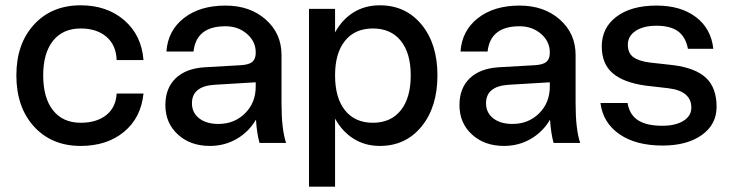

<svg xmlns="http://www.w3.org/2000/svg" viewBox="-20 -533 2733 716"><path d="M41 -252Q41 -369.6 106.9 -441.4Q172.9 -513.2 280.8 -513.2Q378.9 -513.2 443.4 -457.5Q507.8 -401.9 515.1 -309.1H415Q413.1 -364.7 377 -395.8Q340.8 -426.8 280.8 -426.8Q214.4 -426.8 177.7 -380.9Q141.1 -335 141.1 -252Q141.1 -168 177.7 -121.6Q214.4 -75.2 280.8 -75.2Q340.3 -75.2 376.2 -103.8Q412.1 -132.3 415 -184.1H515.1Q505.9 -93.8 442.4 -41.3Q378.9 11.2 280.8 11.2Q172.9 11.2 106.9 -61Q41 -133.3 41 -252Z M1029.8 -147.9Q1029.8 -50.3 1046.9 0H947.8Q937.5 -37.1 934.6 -86.9Q907.7 -41 862.5 -14.9Q817.4 11.2 762.7 11.2Q689.9 11.2 643.3 -31.5Q596.7 -74.2 596.7 -141.1Q596.7 -204.1 635 -241Q673.3 -277.8 743.7 -282.2L879.9 -290Q909.2 -292 921.4 -302.7Q933.6 -313.5 933.6 -335.9V-337.9Q933.6 -378.4 900.9 -406.7Q868.2 -435.1 820.8 -435.1Q711.9 -435.1 701.7 -340.8H600.6Q606 -418.9 665.8 -465.6Q725.6 -512.2 820.8 -512.2Q912.1 -512.2 970.9 -460.2Q1029.8 -408.2 1029.8 -328.1ZM695.8 -147.9Q695.8 -112.8 722.7 -91.8Q749.5 -70.8 794.4 -70.8Q854 -70.8 893.8 -110.4Q933.6 -149.9 933.6 -210V-226.1L778.8 -216.8Q695.8 -210.9 695.8 -147.9Z M1132.3 -500H1229.5V-412.1Q1256.3 -460.9 1298.8 -487.1Q1341.3 -513.2 1396.5 -513.2Q1492.7 -513.2 1552 -441.4Q1611.3 -369.6 1611.3 -252Q1611.3 -133.8 1552 -61.3Q1492.7 11.2 1396.5 11.2Q1341.8 11.2 1299.1 -15.4Q1256.3 -42 1229.5 -90.8V163.1H1132.3ZM1511.7 -252Q1511.7 -335 1474.6 -380.9Q1437.5 -426.8 1370.6 -426.8Q1303.7 -426.8 1266.6 -380.9Q1229.5 -335 1229.5 -252Q1229.5 -168 1266.6 -121.6Q1303.7 -75.2 1370.6 -75.2Q1437.5 -75.2 1474.6 -121.6Q1511.7 -168 1511.7 -252Z M2126.5 -147.9Q2126.5 -50.3 2143.6 0H2044.4Q2034.2 -37.1 2031.2 -86.9Q2004.4 -41 1959.2 -14.9Q1914.1 11.2 1859.4 11.2Q1786.6 11.2 1740 -31.5Q1693.4 -74.2 1693.4 -141.1Q1693.4 -204.1 1731.7 -241Q1770 -277.8 1840.3 -282.2L1976.6 -290Q2005.9 -292 2018.1 -302.7Q2030.3 -313.5 2030.3 -335.9V-337.9Q2030.3 -378.4 1997.6 -406.7Q1964.8 -435.1 1917.5 -435.1Q1808.6 -435.1 1798.3 -340.8H1697.3Q1702.6 -418.9 1762.5 -465.6Q1822.3 -512.2 1917.5 -512.2Q2008.8 -512.2 2067.6 -460.2Q2126.5 -408.2 2126.5 -328.1ZM1792.5 -147.9Q1792.5 -112.8 1819.3 -91.8Q1846.2 -70.8 1891.1 -70.8Q1950.7 -70.8 1990.5 -110.4Q2030.3 -149.9 2030.3 -210V-226.1L1875.5 -216.8Q1792.5 -210.9 1792.5 -147.9Z M2471.2 -204.1 2386.2 -213.9Q2304.2 -225.6 2264.2 -260.5Q2224.1 -295.4 2224.1 -359.9Q2224.1 -429.7 2279.1 -470.9Q2334 -512.2 2428.2 -512.2Q2519 -512.2 2575.4 -469.2Q2631.8 -426.3 2640.1 -351.1H2545.4Q2537.1 -395 2508.8 -416Q2480.5 -437 2428.2 -437Q2379.4 -437 2350.3 -417.7Q2321.3 -398.4 2321.3 -366.2Q2321.3 -335.4 2341.3 -320.3Q2361.3 -305.2 2403.3 -299.8L2491.2 -290Q2574.2 -279.3 2613.3 -242.2Q2652.3 -205.1 2652.3 -134.8Q2652.3 -68.8 2597.2 -29.5Q2542 9.8 2451.2 9.8Q2351.1 9.8 2289.8 -32.7Q2228.5 -75.2 2219.2 -148.9H2320.3Q2327.6 -105 2359.4 -84.5Q2391.1 -64 2450.2 -64Q2499 -64 2528.6 -82.3Q2558.1 -100.6 2558.1 -131.8Q2558.1 -193.8 2471.2 -204.1Z"/></svg>

Font: Overused Grotesk Medium
Style: Regular
Weight: 500
Version: Version 0.002